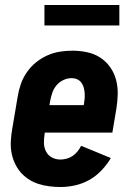

<svg xmlns="http://www.w3.org/2000/svg" viewBox="-20 -741 540 769"><path d="M222 8Q199 8 176 5Q153 2 132 -5Q111 -12 92.5 -24.5Q74 -37 60.5 -53.5Q47 -70 38 -90.5Q29 -111 25.5 -133Q22 -155 23.5 -178.5Q25 -202 29 -225L51 -355Q55 -380 63.5 -404.5Q72 -429 87.5 -451.5Q103 -474 124 -491Q145 -508 169.5 -519Q194 -530 219.5 -534Q245 -538 270 -538Q299 -538 328 -532Q357 -526 380.5 -511Q404 -496 420.5 -473Q437 -450 444.5 -422.5Q452 -395 451.5 -365Q451 -335 446 -305L430 -210H159V-207Q156 -188 156 -169.5Q156 -151 164 -135Q172 -119 187.5 -110.5Q203 -102 222 -102Q234 -102 247 -105.5Q260 -109 271 -116.5Q282 -124 290.5 -134.5Q299 -145 305 -157L424 -108Q408 -81 386 -58Q364 -35 337 -20Q310 -5 280.5 1.5Q251 8 222 8ZM178 -320H315L316 -323Q318 -335 319 -346.5Q320 -358 319 -369.5Q318 -381 315 -391.5Q312 -402 305.5 -410.5Q299 -419 289 -423.5Q279 -428 267 -428Q250 -428 234 -420.5Q218 -413 206.5 -399.5Q195 -386 189.5 -369.5Q184 -353 181 -337ZM458 -639H158V-721H458Z"/></svg>

Font: iosevka_custom_sans_ss08 Heavy
Style: Italic
Weight: 900
Italic angle: -10°
Designer: Belleve Invis
Foundry: Belleve Invis
Version: Version 10.3.0; ttfautohint (v1.8.3)